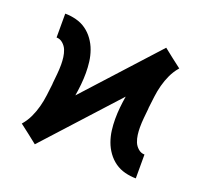

<svg xmlns="http://www.w3.org/2000/svg" viewBox="-100 -642 800 764"><g transform="rotate(20 300.0 -260.0)"><path d="M120 10 82 -20 43 -50 45 -52Q61 -71 71.5 -93.5Q82 -116 88.5 -140.5Q95 -165 98 -189.5Q101 -214 104 -239V-243Q106 -263 108 -283Q110 -303 110 -324Q110 -339 108 -354.5Q106 -370 100.5 -384Q95 -398 83 -408.5Q71 -419 56 -419V-520Q79 -520 102.5 -514Q126 -508 145 -494.5Q164 -481 178 -461.5Q192 -442 200 -419.5Q208 -397 211 -373.5Q214 -350 214 -326Q214 -301 211.5 -276.5Q209 -252 205 -228L480 -530L518 -500L557 -470L555 -468Q539 -449 528.5 -426.5Q518 -404 511.5 -379.5Q505 -355 502 -330.5Q499 -306 496 -281V-277Q494 -257 492 -237Q490 -217 490 -196Q490 -181 492 -165.5Q494 -150 499.5 -136Q505 -122 517 -111.5Q529 -101 544 -101V0Q521 0 497.5 -6Q474 -12 455 -25.5Q436 -39 422 -58.5Q408 -78 400 -100.5Q392 -123 389 -146.5Q386 -170 386 -194Q386 -219 388.5 -243.5Q391 -268 395 -292Z"/></g></svg>

Font: Iosevka HT Extended
Style: Bold
Weight: 700
Width: 7
Monospace: yes
Designer: Belleve Invis
Foundry: Belleve Invis
Version: Version 32.3.0; ttfautohint (v1.8.4)